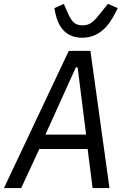

<svg xmlns="http://www.w3.org/2000/svg" viewBox="-29 -957 649 977"><path d="M528.1 0 431.1 -698.2H321L-8.9 0H78.8L171.2 -198.9H416.9L442.1 0ZM202.1 -272 356.9 -614H366.1L409.1 -272ZM247.9 -915.8C256.7 -855.1 283 -764.9 388.8 -764.9C494 -764.9 540.8 -854 570 -915.8L519.9 -937.1L492.9 -903.1C449.9 -849.1 432.9 -828.1 391 -828.1C345.9 -828.1 332.7 -853 310.7 -903.1L295.8 -937.1Z"/></svg>

Font: Margiela Mono Italic Italic
Style: Regular
Weight: 400
Designer: Mike Abbink, Paul van der Laan, Pieter van Rosmalen
Foundry: Bold Monday
Version: Version 2.003 2021